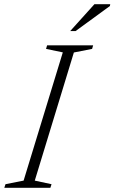

<svg xmlns="http://www.w3.org/2000/svg" viewBox="-44 -891 542 911"><path d="M254 -642.5 174.5 -659 179.5 -676H398L393 -659L306.5 -642L121 -34L200.5 -17L195 0H-23.5L-18 -17L68 -34ZM289 -743.5 404 -871H479L477.5 -862.5L314.5 -743.5Z"/></svg>

Font: Newsreader 16pt 16pt Light
Style: Italic
Weight: 300
Italic angle: -17°
Version: Version 1.003